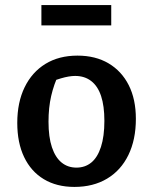

<svg xmlns="http://www.w3.org/2000/svg" viewBox="-20 -725 584 756"><path d="M273 11Q203 11 152.5 -19.5Q102 -50 75 -106.5Q48 -163 48 -241Q48 -322 77 -381.5Q106 -441 159 -473.5Q212 -506 285 -506Q356 -506 407.5 -475.5Q459 -445 487 -389.5Q515 -334 515 -257Q515 -175 485.5 -114.5Q456 -54 401.5 -21.5Q347 11 273 11ZM281 -65Q315 -65 339.5 -85Q364 -105 377.5 -146.5Q391 -188 391 -249Q391 -308 378 -347Q365 -386 339 -406Q313 -426 276 -426Q252 -426 220 -416.5Q188 -407 143 -388L213 -437Q192 -393 181.5 -347Q171 -301 171 -246Q171 -185 184.5 -145Q198 -105 222.5 -85Q247 -65 281 -65ZM143 -625V-705H418V-625Z"/></svg>

Font: Piazzolla Thin
Style: Bold
Weight: 700
Version: Version 2.005